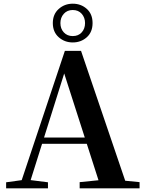

<svg xmlns="http://www.w3.org/2000/svg" viewBox="-20 -1020 786 1040"><path d="M374 -790.1Q330 -790.1 298.1 -818.3Q266.1 -846.6 266.1 -895Q266.1 -943.1 298.1 -971.5Q330 -1000 374 -1000Q418.6 -1000 450 -972Q481.4 -944.1 481.4 -895Q481.4 -846.2 450 -818.1Q418.6 -790.1 374 -790.1ZM374 -824.6Q404.5 -824.6 422.6 -844.6Q440.7 -864.6 440.7 -895Q440.7 -924.7 422.6 -945.3Q404.5 -965.8 374 -965.8Q344.1 -965.8 325.6 -945.3Q307.2 -924.7 307.2 -895Q307.2 -864.6 325.6 -844.6Q344.1 -824.6 374 -824.6ZM13.2 0V-32.6L112.6 -46.3H131.1L239.8 -32.6V0ZM82.8 0 331.4 -744.6H418.9L672.2 0H527.6L316.7 -656.5H337.4L334.2 -642.5L132 0ZM193.5 -241.1 200.6 -275H517.8L524.9 -241.1ZM411.5 0V-33.4L546.7 -47H597.4L736 -33.4V0Z"/></svg>

Font: Noto Serif JP
Style: Regular
Weight: 200
Designer: Ryoko NISHIZUKA 西塚涼子 (kana & ideographs); Frank Grießhammer (Latin, Greek & Cyrillic); Wenlong ZHANG 张文龙 (bopomofo); San
Foundry: Adobe
Version: Version 2.001;hotconv 1.1.0;makeotfexe 2.6.0